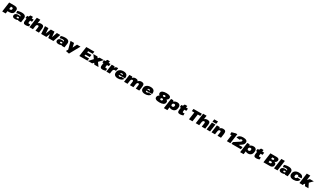

<svg xmlns="http://www.w3.org/2000/svg" viewBox="1209 -6275 19698 11961"><g transform="rotate(30 11058.5 -294.5)"><path d="M112 -700H489Q623 -700 687.5 -641Q752 -582 736 -472L727 -404Q711 -296 631 -238Q551 -180 416 -180H290L265 0H14ZM382 -348Q428 -348 455 -369.5Q482 -391 488 -434L489 -446Q496 -489 475.5 -510.5Q455 -532 407 -532H340L314 -348Z M943 13Q837 13 784 -30Q731 -73 741 -150L742 -157Q753 -235 818.5 -278Q884 -321 993 -321Q1091 -321 1148 -289Q1153 -335 1123 -358Q1090 -382 1013 -382Q967 -382 917.5 -371.5Q868 -361 820 -341L810 -501Q850 -516 901.5 -528Q953 -540 1006.5 -546.5Q1060 -553 1106 -553Q1277 -553 1351.5 -486Q1426 -419 1407 -283L1367 0H1157L1153 -47Q1142 -38 1129 -30Q1059 13 943 13ZM1032 -103Q1069 -103 1093 -116.5Q1117 -130 1121 -154L1122 -160Q1125 -183 1106 -196Q1087 -209 1049 -209Q1016 -209 994 -195.5Q972 -182 968 -159V-153Q964 -130 981.5 -116.5Q999 -103 1032 -103Z M1696 13Q1593 13 1553 -38Q1513 -89 1528 -196L1552 -372H1473L1497 -540H1594L1665 -666H1845L1827 -540H1965L1941 -372H1804L1787 -254Q1780 -210 1795.5 -189.5Q1811 -169 1850 -169Q1867 -169 1886 -173Q1905 -177 1924 -186L1929 -36Q1899 -22 1859.5 -10.5Q1820 1 1778 7Q1736 13 1696 13Z M2441 -255Q2449 -314 2434 -340Q2419 -366 2376 -366Q2328 -366 2297 -329Q2269 -295 2257 -230L2225 0H1974L2078 -740H2329L2291 -468Q2375 -553 2505 -553Q2624 -553 2670.5 -492Q2717 -431 2698 -298L2656 0H2405Z M2781 -540H3028L3052 -167H3056L3201 -540H3463L3502 -167H3505L3636 -540H3883L3696 0H3325L3295 -261H3291L3187 0H2816Z M4067 13Q3961 13 3908 -30Q3855 -73 3865 -150L3866 -157Q3877 -235 3942.5 -278Q4008 -321 4117 -321Q4215 -321 4272 -289Q4277 -335 4247 -358Q4214 -382 4137 -382Q4091 -382 4041.5 -371.5Q3992 -361 3944 -341L3934 -501Q3974 -516 4025.5 -528Q4077 -540 4130.5 -546.5Q4184 -553 4230 -553Q4401 -553 4475.5 -486Q4550 -419 4531 -283L4491 0H4281L4277 -47Q4266 -38 4253 -30Q4183 13 4067 13ZM4156 -103Q4193 -103 4217 -116.5Q4241 -130 4245 -154L4246 -160Q4249 -183 4230 -196Q4211 -209 4173 -209Q4140 -209 4118 -195.5Q4096 -182 4092 -159V-153Q4088 -130 4105.5 -116.5Q4123 -103 4156 -103Z M4681 148 4765 5 4618 -540H4870L4935 -248H4939L5084 -540H5335L4928 195Z M5836 -168H6169L6146 0H5562L5660 -700H6239L6216 -532H5888L5874 -433H6181L6157 -265H5850Z M6260 -540H6556L6621 -448L6707 -540H7012L6752 -265L6940 0H6643L6574 -97L6485 0H6180L6443 -281Z M7228 13Q7125 13 7085 -38Q7045 -89 7060 -196L7084 -372H7005L7029 -540H7126L7197 -666H7377L7359 -540H7497L7473 -372H7336L7319 -254Q7312 -210 7327.5 -189.5Q7343 -169 7382 -169Q7399 -169 7418 -173Q7437 -177 7456 -186L7461 -36Q7431 -22 7391.5 -10.5Q7352 1 7310 7Q7268 13 7228 13Z M7582 -540H7791L7796 -437Q7808 -459 7822 -477Q7880 -553 7974 -553Q7991 -553 8008.5 -550.5Q8026 -548 8043 -543L8001 -334Q7967 -343 7930 -343Q7866 -343 7830.5 -305.5Q7795 -268 7784 -190L7757 0H7506Z M8328 13Q8227 13 8158.5 -19.5Q8090 -52 8059.5 -112.5Q8029 -173 8041 -257L8045 -283Q8057 -367 8107 -427.5Q8157 -488 8239 -520.5Q8321 -553 8427 -553Q8594 -553 8670.5 -472.5Q8747 -392 8726 -240L8722 -215H8287Q8286 -181 8307 -160Q8331 -134 8376 -134Q8412 -134 8438 -149Q8464 -164 8473 -186L8707 -169Q8665 -81 8566.5 -34Q8468 13 8328 13ZM8304 -321H8505Q8502 -346 8486 -363Q8461 -388 8412 -388Q8367 -388 8335 -363Q8314 -346 8304 -321Z M9657 -255Q9665 -313 9651.5 -339.5Q9638 -366 9598 -366Q9551 -366 9522 -328Q9495 -294 9484 -233L9451 0H9200L9236 -255Q9243 -313 9229.5 -339.5Q9216 -366 9176 -366Q9130 -366 9100 -328Q9073 -293 9061 -229L9029 0H8778L8854 -540H9063L9077 -450Q9082 -456 9087 -461Q9171 -553 9305 -553Q9421 -553 9467 -492Q9482 -471 9490 -441Q9498 -451 9506 -460Q9591 -553 9727 -553Q9843 -553 9888.5 -492Q9934 -431 9915 -298L9873 0H9622Z M10279 13Q10178 13 10109.5 -19.5Q10041 -52 10010.5 -112.5Q9980 -173 9992 -257L9996 -283Q10008 -367 10058 -427.5Q10108 -488 10190 -520.5Q10272 -553 10378 -553Q10545 -553 10621.5 -472.5Q10698 -392 10677 -240L10673 -215H10238Q10237 -181 10258 -160Q10282 -134 10327 -134Q10363 -134 10389 -149Q10415 -164 10424 -186L10658 -169Q10616 -81 10517.5 -34Q10419 13 10279 13ZM10255 -321H10456Q10453 -346 10437 -363Q10412 -388 10363 -388Q10318 -388 10286 -363Q10265 -346 10255 -321Z M11319 13Q11144 13 11059 -38.5Q10974 -90 10987 -189L10989 -202Q10999 -268 11049 -316Q11079 -344 11122 -365Q11091 -383 11072 -408Q11036 -453 11044 -514L11046 -526Q11059 -618 11155 -665.5Q11251 -713 11421 -713Q11592 -713 11674.5 -665.5Q11757 -618 11744 -526L11742 -514Q11734 -453 11686 -408Q11659 -384 11623 -365Q11660 -344 11683 -316Q11720 -268 11710 -202L11708 -189Q11695 -91 11595.5 -39Q11496 13 11319 13ZM11342 -154Q11383 -154 11405 -170Q11427 -186 11431 -218L11433 -230Q11438 -263 11420 -279Q11402 -295 11362 -295Q11322 -295 11299.5 -279Q11277 -263 11272 -230L11270 -218Q11266 -186 11284 -170Q11302 -154 11342 -154ZM11380 -425Q11421 -425 11443 -439.5Q11465 -454 11469 -482L11470 -489Q11474 -518 11455.5 -532Q11437 -546 11397 -546Q11357 -546 11335 -532Q11313 -518 11309 -489L11308 -482Q11304 -454 11322 -439.5Q11340 -425 11380 -425Z M12210 13Q12123 13 12063 -21Q12044 -30 12029 -43L11998 180H11747L11848 -540H12010L12048 -460Q12086 -497 12137 -520Q12209 -553 12298 -553Q12421 -553 12479 -483Q12537 -413 12519 -283L12515 -257Q12497 -127 12417 -57Q12337 13 12210 13ZM12154 -163Q12198 -163 12228 -189.5Q12258 -216 12265 -260L12267 -277Q12273 -321 12250.5 -347.5Q12228 -374 12184 -374Q12150 -374 12124 -362Q12098 -350 12082 -328Q12069 -310 12063 -286L12059 -251Q12057 -213 12078 -190Q12103 -163 12154 -163Z M12796 13Q12693 13 12653 -38Q12613 -89 12628 -196L12652 -372H12573L12597 -540H12694L12765 -666H12945L12927 -540H13065L13041 -372H12904L12887 -254Q12880 -210 12895.5 -189.5Q12911 -169 12950 -169Q12967 -169 12986 -173Q13005 -177 13024 -186L13029 -36Q12999 -22 12959.5 -10.5Q12920 1 12878 7Q12836 13 12796 13Z M13976 -700 13953 -532H13776L13701 0H13450L13525 -532H13348L13371 -700Z M14402 -255Q14410 -314 14395 -340Q14380 -366 14337 -366Q14289 -366 14258 -329Q14230 -295 14218 -230L14186 0H13935L14039 -740H14290L14252 -468Q14336 -553 14466 -553Q14585 -553 14631.5 -492Q14678 -431 14659 -298L14617 0H14366Z M15042 -540 14966 0H14715L14791 -540ZM15086 -784 15061 -603H14791L14816 -784Z M15537 -255Q15545 -314 15530 -340Q15515 -366 15472 -366Q15424 -366 15393 -329Q15365 -295 15353 -230L15321 0H15070L15146 -540H15355L15369 -449Q15374 -455 15380 -461Q15465 -553 15601 -553Q15720 -553 15766.5 -492Q15813 -431 15794 -298L15752 0H15501Z M16426 0H16175L16241 -474L16139 -460L16142 -627L16415 -700H16524Z M16529 -139 16909 -386Q16932 -401 16948 -414.5Q16964 -428 16974 -440Q16984 -452 16989 -464.5Q16994 -477 16996 -492L16997 -494Q17001 -523 16983.5 -538Q16966 -553 16926 -553Q16887 -553 16860.5 -533.5Q16834 -514 16818 -474L16580 -499Q16612 -604 16703 -658.5Q16794 -713 16939 -713Q17102 -713 17182.5 -660.5Q17263 -608 17249 -510L17247 -498Q17240 -449 17221.5 -410Q17203 -371 17167 -336.5Q17131 -302 17072 -264L16927 -168H17207L17183 0H16509Z M17695 13Q17608 13 17548 -21Q17529 -30 17514 -43L17483 180H17232L17333 -540H17495L17533 -460Q17571 -497 17622 -520Q17694 -553 17783 -553Q17906 -553 17964 -483Q18022 -413 18004 -283L18000 -257Q17982 -127 17902 -57Q17822 13 17695 13ZM17639 -163Q17683 -163 17713 -189.5Q17743 -216 17750 -260L17752 -277Q17758 -321 17735.5 -347.5Q17713 -374 17669 -374Q17635 -374 17609 -362Q17583 -350 17567 -328Q17554 -310 17548 -286L17544 -251Q17542 -213 17563 -190Q17588 -163 17639 -163Z M18281 13Q18178 13 18138 -38Q18098 -89 18113 -196L18137 -372H18058L18082 -540H18179L18250 -666H18430L18412 -540H18550L18526 -372H18389L18372 -254Q18365 -210 18380.5 -189.5Q18396 -169 18435 -169Q18452 -169 18471 -173Q18490 -177 18509 -186L18514 -36Q18484 -22 18444.5 -10.5Q18405 1 18363 7Q18321 13 18281 13Z M18903 -700H19331Q19408 -700 19456.5 -681.5Q19505 -663 19525.5 -626.5Q19546 -590 19539 -534L19538 -531Q19525 -445 19454 -396Q19422 -374 19381 -361Q19434 -350 19465 -326Q19523 -281 19510 -186V-183Q19502 -124 19469.5 -83Q19437 -42 19383 -21Q19329 0 19254 0H18805ZM19190 -160Q19212 -160 19227.5 -166.5Q19243 -173 19252 -186Q19261 -199 19264 -219L19265 -227Q19269 -256 19255.5 -270.5Q19242 -285 19212 -285H19096L19078 -160ZM19223 -419Q19242 -419 19255.5 -425.5Q19269 -432 19277.5 -445Q19286 -458 19288 -476L19289 -483Q19293 -512 19279 -526Q19265 -540 19230 -540H19132L19115 -419Z M19920 -740 19816 0H19565L19669 -740Z M20125 13Q20019 13 19966 -30Q19913 -73 19923 -150L19924 -157Q19935 -235 20000.5 -278Q20066 -321 20175 -321Q20273 -321 20330 -289Q20335 -335 20305 -358Q20272 -382 20195 -382Q20149 -382 20099.5 -371.5Q20050 -361 20002 -341L19992 -501Q20032 -516 20083.5 -528Q20135 -540 20188.5 -546.5Q20242 -553 20288 -553Q20459 -553 20533.5 -486Q20608 -419 20589 -283L20549 0H20339L20335 -47Q20324 -38 20311 -30Q20241 13 20125 13ZM20214 -103Q20251 -103 20275 -116.5Q20299 -130 20303 -154L20304 -160Q20307 -183 20288 -196Q20269 -209 20231 -209Q20198 -209 20176 -195.5Q20154 -182 20150 -159V-153Q20146 -130 20163.5 -116.5Q20181 -103 20214 -103Z M20960 13Q20857 13 20787 -19.5Q20717 -52 20686 -112.5Q20655 -173 20666 -257L20670 -283Q20682 -367 20730.5 -427.5Q20779 -488 20858 -520.5Q20937 -553 21040 -553Q21202 -553 21284.5 -490.5Q21367 -428 21361 -321L21121 -304Q21120 -343 21098 -366.5Q21076 -390 21034 -390Q21006 -390 20981.5 -377Q20957 -364 20941.5 -341Q20926 -318 20921 -287L20917 -253Q20910 -207 20933 -178.5Q20956 -150 21001 -150Q21042 -150 21070.5 -173.5Q21099 -197 21111 -236L21347 -219Q21323 -112 21222.5 -49.5Q21122 13 20960 13Z M21498 -740H21749L21701 -400L21840 -540H22117L21890 -311L22042 0H21792L21723 -142L21655 -74L21645 0H21394Z"/></g></svg>

Font: Pathway Extreme 8pt Thin 12pt Black
Style: Italic
Weight: 900
Italic angle: -8°
Version: Version 1.001;gftools[0.9.26]